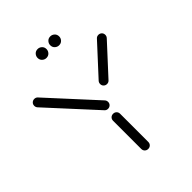

<svg xmlns="http://www.w3.org/2000/svg" viewBox="-249 -998 1158 1158"><g transform="rotate(-45 329.5 -419.0)"><path d="M357 0Q357 13 348.5 21.5Q340 30 327 30Q314 30 305.5 21.5Q297 13 297 0V-240Q297 -253 305.5 -261.5Q314 -270 327 -270Q340 -270 348.5 -261.5Q357 -253 357 -240ZM349 -362Q357 -353 356.5 -340.5Q356 -328 347 -320Q338 -312 325.5 -312.5Q313 -313 305 -322L32 -620Q24 -629 24.5 -641.5Q25 -654 34 -662Q43 -670 55.5 -669.5Q68 -669 76 -660ZM579 -660Q587 -669 599.5 -669.5Q612 -670 621 -662Q630 -654 630.5 -641.5Q631 -629 623 -620L450 -432Q442 -423 429.5 -422.5Q417 -422 408 -430Q399 -438 398.5 -450.5Q398 -463 406 -472ZM389 -868Q404 -868 415.5 -857.5Q427 -847 427 -830Q427 -815 416.5 -803.5Q406 -792 389 -792Q374 -792 362.5 -802.5Q351 -813 351 -830Q351 -845 361.5 -856.5Q372 -868 389 -868ZM281 -868Q296 -868 307.5 -857.5Q319 -847 319 -830Q319 -815 308.5 -803.5Q298 -792 281 -792Q266 -792 254.5 -802.5Q243 -813 243 -830Q243 -845 253.5 -856.5Q264 -868 281 -868Z"/></g></svg>

Font: Beon
Style: Medium
Weight: 500
Designer: BSozoo
Foundry: BSozoo
Version: Version 001.000